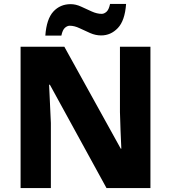

<svg xmlns="http://www.w3.org/2000/svg" viewBox="-20 -950 864 970"><path d="M740 0H518L232 -522H228Q230 -479 232.5 -426.5Q235 -374 237 -329V0H84V-714H305L590 -199H593Q591 -241 589 -290.5Q587 -340 586 -384V-714H740ZM209 -770Q215 -854 249.5 -891.5Q284 -929 337 -929Q363 -929 390 -916.5Q417 -904 443.5 -892Q470 -880 494 -880Q506 -880 518 -890.5Q530 -901 536 -930H617Q611 -846 575.5 -808.5Q540 -771 491 -771Q463 -771 435.5 -783Q408 -795 382 -807.5Q356 -820 332 -820Q320 -820 308 -809.5Q296 -799 290 -770Z"/></svg>

Font: Noto Sans Thaana ExtraBold
Style: Regular
Weight: 800
Designer: David Williams
Foundry: Google Inc.
Version: Version 3.001; ttfautohint (v1.8.4.7-5d5b)